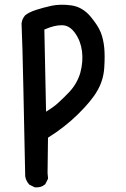

<svg xmlns="http://www.w3.org/2000/svg" viewBox="-20 -796 540 822"><path d="M126.5 4.9 106.9 -4.9 105 -5.9 104 -7.3Q90.3 -23.4 87.9 -42V-42.5V-43Q78.1 -523.9 76.2 -581.1Q74.2 -638.2 72.3 -694.8V-695.8V-696.3Q73.2 -702.6 75 -708.3Q76.7 -713.9 79.6 -719Q82.5 -724.1 86.4 -729L86.9 -729.5L87.4 -730Q102.5 -743.2 133.8 -753.4Q163.6 -763.2 201.2 -771.5Q239.7 -779.3 285.6 -772.9Q333 -766.1 367.2 -725.6Q399.9 -686.5 411.6 -656.7Q422.9 -627.4 426.3 -591.3Q429.7 -555.7 426.3 -505.4Q422.9 -453.1 397 -408.2Q384.3 -385.7 363.5 -360.6Q342.8 -335.4 313.5 -306.6Q256.8 -251 185.5 -206.5L183.6 -55.2L185.5 -34.2V-31.2L184.6 -28.8L174.8 -9.3L173.8 -7.3L172.4 -6.3Q155.8 8.3 129.9 5.9H127.9ZM177.2 -317.9Q190.4 -325.7 200.2 -332.8Q210 -339.8 218.3 -346.2Q225.1 -352.1 233.9 -360.1Q242.7 -368.2 253.2 -378.4Q263.7 -388.7 275.9 -401.4Q293 -419.4 304.9 -440.2Q316.9 -460.9 323.7 -483.9Q330.1 -507.8 332 -530.8Q334 -553.7 331.1 -576.7Q328.1 -599.1 320.6 -618.7Q313 -638.2 300.8 -655.3Q288.6 -671.9 274.9 -679.9Q261.2 -688 245.1 -688Q212.4 -688.5 169.9 -669.4Z"/></svg>

Font: NaikaiFont
Style: Bold
Weight: 700
Version: Version 1.89